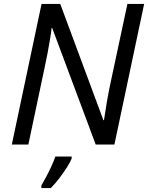

<svg xmlns="http://www.w3.org/2000/svg" viewBox="-20 -734 752 975"><path d="M40 0 191 -714H286L505 -124H508Q513 -160 522.5 -215.5Q532 -271 543 -321L627 -714H712L561 0H466L245 -592H242Q240 -571 234.5 -537Q229 -503 221.5 -464Q214 -425 206 -388L124 0ZM190 221V208Q200 191 214 165Q228 139 241 110.5Q254 82 261 61H344V71Q338 87 321 114Q304 141 282 170Q260 199 238 221Z"/></svg>

Font: Noto Sans IKEA
Style: Italic
Weight: 400
Italic angle: -12°
Designer: Monotype Design Team
Foundry: Monotype Imaging Inc.
Version: Version 2.001